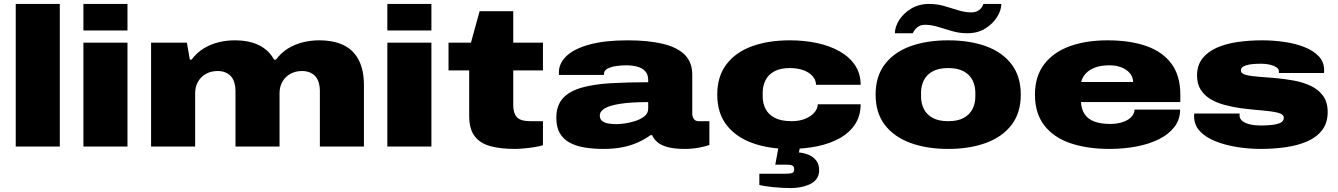

<svg xmlns="http://www.w3.org/2000/svg" viewBox="-20 -745 6803 976"><path d="M60 0V-725H284V0Z M404 -590V-725H628V-590ZM404 0V-528H628V0Z M748 0V-528H930L945 -442H954Q980 -477 1015 -498.5Q1050 -520 1090.5 -530Q1131 -540 1172 -540Q1247 -540 1297 -515Q1347 -490 1373 -442H1383Q1409 -477 1444 -498.5Q1479 -520 1519.5 -530Q1560 -540 1601 -540Q1678 -540 1728.5 -514.5Q1779 -489 1804.5 -438Q1830 -387 1830 -312V0H1606V-285Q1606 -306 1600.5 -324.5Q1595 -343 1584 -356Q1573 -369 1555.5 -376.5Q1538 -384 1515 -384Q1482 -384 1456 -369.5Q1430 -355 1415.5 -329.5Q1401 -304 1401 -271V0H1177V-285Q1177 -306 1171.5 -324.5Q1166 -343 1155 -356Q1144 -369 1126.5 -376.5Q1109 -384 1086 -384Q1053 -384 1027 -369.5Q1001 -355 986.5 -329.5Q972 -304 972 -271V0Z M1949 -590V-725H2173V-590ZM1949 0V-528H2173V0Z M2597 12Q2525 12 2473 -2Q2421 -16 2393 -52.5Q2365 -89 2365 -156V-387H2260V-528H2374L2418 -688H2589V-528H2740V-387H2589V-210Q2589 -171 2607 -150Q2625 -129 2677 -129H2740V-7Q2726 -2 2699 2.5Q2672 7 2644 9.5Q2616 12 2597 12Z M3048 12Q2997 12 2953 5Q2909 -2 2876.5 -19.5Q2844 -37 2826 -67.5Q2808 -98 2808 -146Q2808 -209 2841.5 -245.5Q2875 -282 2937 -299.5Q2999 -317 3084.5 -322Q3170 -327 3275 -327V-338Q3275 -365 3261 -381.5Q3247 -398 3221.5 -405.5Q3196 -413 3161 -413Q3140 -413 3114 -409.5Q3088 -406 3069 -396.5Q3050 -387 3050 -368V-364H2822Q2821 -368 2821 -370.5Q2821 -373 2821 -377Q2821 -424 2860.5 -461Q2900 -498 2978 -519Q3056 -540 3170 -540Q3275 -540 3348.5 -522.5Q3422 -505 3460.5 -467Q3499 -429 3499 -365V-168Q3499 -152 3507 -140.5Q3515 -129 3531 -129H3586V-8Q3568 -1 3533.5 5.5Q3499 12 3461 12Q3407 12 3373 2.5Q3339 -7 3321 -23Q3303 -39 3295 -58H3287Q3258 -37 3222.5 -21Q3187 -5 3144 3.5Q3101 12 3048 12ZM3115 -114Q3130 -114 3156 -117.5Q3182 -121 3209.5 -130Q3237 -139 3256 -154Q3275 -169 3275 -193V-226Q3188 -226 3133.5 -217.5Q3079 -209 3054 -194Q3029 -179 3029 -158Q3029 -139 3041.5 -129.5Q3054 -120 3074 -117Q3094 -114 3115 -114Z M3995 12Q3886 12 3803 -18.5Q3720 -49 3673 -110Q3626 -171 3626 -264Q3626 -357 3673 -418.5Q3720 -480 3803 -510Q3886 -540 3995 -540Q4069 -540 4134 -526Q4199 -512 4249 -483.5Q4299 -455 4327 -412.5Q4355 -370 4355 -314H4128Q4128 -338 4111 -357.5Q4094 -377 4064.5 -388Q4035 -399 3995 -399Q3946 -399 3915.5 -382Q3885 -365 3871 -336.5Q3857 -308 3857 -274V-254Q3857 -220 3871.5 -191.5Q3886 -163 3918.5 -146Q3951 -129 4004 -129Q4044 -129 4074 -141.5Q4104 -154 4120.5 -174Q4137 -194 4137 -215H4355Q4355 -157 4327 -114Q4299 -71 4249.5 -43Q4200 -15 4134.5 -1.5Q4069 12 3995 12ZM4002 211Q3959 211 3912.5 206.5Q3866 202 3840 195V138H3974Q3993 138 4005 135Q4017 132 4017 116Q4017 101 4008 96.5Q3999 92 3976 92H3921L3945 -39H4056L4041 30Q4066 32 4089.5 41.5Q4113 51 4128.5 70Q4144 89 4144 121Q4144 148 4129.5 166Q4115 184 4092.5 193.5Q4070 203 4046 207Q4022 211 4002 211Z M4800 12Q4691 12 4608 -18.5Q4525 -49 4478 -110Q4431 -171 4431 -264Q4431 -357 4478 -418.5Q4525 -480 4608 -510Q4691 -540 4800 -540Q4909 -540 4992 -510Q5075 -480 5122 -418.5Q5169 -357 5169 -264Q5169 -171 5122 -110Q5075 -49 4992 -18.5Q4909 12 4800 12ZM4800 -129Q4849 -129 4879.5 -146Q4910 -163 4924 -191.5Q4938 -220 4938 -254V-274Q4938 -308 4924 -336.5Q4910 -365 4879.5 -382Q4849 -399 4800 -399Q4751 -399 4720.5 -382Q4690 -365 4676 -336.5Q4662 -308 4662 -274V-254Q4662 -220 4676 -191.5Q4690 -163 4720.5 -146Q4751 -129 4800 -129ZM4529 -576Q4529 -608 4550.5 -642.5Q4572 -677 4611.5 -701Q4651 -725 4703 -725Q4743 -725 4779.5 -714.5Q4816 -704 4850.5 -693Q4885 -682 4918 -682Q4941 -682 4957 -694Q4973 -706 4979 -725H5070Q5070 -693 5048.5 -658.5Q5027 -624 4988.5 -600Q4950 -576 4897 -576Q4857 -576 4819.5 -587Q4782 -598 4748 -608.5Q4714 -619 4682 -619Q4659 -619 4643.5 -606.5Q4628 -594 4620 -576Z M5620 12Q5507 12 5421.5 -17Q5336 -46 5288.5 -107.5Q5241 -169 5241 -264Q5241 -357 5288 -418.5Q5335 -480 5418 -510Q5501 -540 5610 -540Q5724 -540 5807 -511Q5890 -482 5935 -421Q5980 -360 5980 -264V-226H5475Q5477 -189 5494 -164Q5511 -139 5543.5 -127Q5576 -115 5622 -115Q5652 -115 5675.5 -121Q5699 -127 5715 -137.5Q5731 -148 5739 -161Q5747 -174 5747 -188H5979Q5979 -138 5950.5 -100.5Q5922 -63 5872.5 -38Q5823 -13 5758 -0.5Q5693 12 5620 12ZM5476 -328H5740Q5740 -345 5732 -360Q5724 -375 5708.5 -387Q5693 -399 5670.5 -406Q5648 -413 5620 -413Q5576 -413 5546 -401.5Q5516 -390 5498.5 -370.5Q5481 -351 5476 -328Z M6388 12Q6328 12 6268.5 2.5Q6209 -7 6159.5 -26.5Q6110 -46 6080 -77.5Q6050 -109 6050 -154Q6050 -157 6050 -160.5Q6050 -164 6051 -168H6282Q6281 -164 6281 -161.5Q6281 -159 6281 -157Q6282 -140 6296.5 -129Q6311 -118 6335 -112.5Q6359 -107 6388 -107Q6408 -107 6436 -109Q6464 -111 6485 -119Q6506 -127 6506 -146Q6506 -165 6474 -172.5Q6442 -180 6392 -184Q6342 -188 6287 -195Q6245 -201 6205.5 -211.5Q6166 -222 6134.5 -240.5Q6103 -259 6084 -288.5Q6065 -318 6065 -361Q6065 -413 6092 -447.5Q6119 -482 6165.5 -502.5Q6212 -523 6271.5 -531.5Q6331 -540 6396 -540Q6452 -540 6508 -532Q6564 -524 6610 -506Q6656 -488 6683.5 -459Q6711 -430 6711 -388Q6711 -385 6711 -380.5Q6711 -376 6710 -374H6481V-382Q6481 -395 6467.5 -403.5Q6454 -412 6434 -416.5Q6414 -421 6393 -421Q6384 -421 6366.5 -420.5Q6349 -420 6331 -417Q6313 -414 6300.5 -407Q6288 -400 6288 -387Q6288 -371 6312.5 -364.5Q6337 -358 6377 -355Q6417 -352 6464 -348Q6510 -344 6557 -335.5Q6604 -327 6643 -308.5Q6682 -290 6705.5 -258Q6729 -226 6729 -175Q6729 -121 6701.5 -84.5Q6674 -48 6626.5 -27Q6579 -6 6517.5 3Q6456 12 6388 12Z"/></svg>

Font: Archivo SemiBold Expanded Black
Style: Regular
Weight: 900
Width: 7
Version: Version 2.001